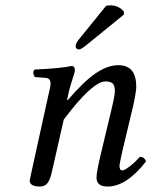

<svg xmlns="http://www.w3.org/2000/svg" viewBox="-20 -680 560 710"><path d="M89.8 -12.2Q89.8 -14.6 97.2 -47.9L155.8 -314Q167 -359.9 167 -371.1Q167 -390.6 148.9 -392.1L108.9 -395Q98.1 -411.6 107.9 -422.9Q201.2 -426.8 245.1 -436Q256.8 -436 256.8 -420.9Q256.8 -415 253.2 -403.8Q249.5 -392.6 242.4 -369.6Q235.4 -346.7 230 -319.8L228 -310.1H231Q288.6 -377.9 333 -408.4Q377.4 -439 418 -439Q483.9 -439 483.9 -358.9Q483.9 -340.3 471.2 -283.2L433.1 -124Q421.9 -74.2 421.9 -66.9Q421.9 -49.8 432.1 -49.8Q439.9 -49.8 459.2 -64.2Q478.5 -78.6 497.1 -100.1Q514.2 -100.1 520 -83Q447.8 9.8 377.9 9.8Q336.9 9.8 336.9 -22.9Q336.9 -44.9 354 -115.2L392.1 -274.9Q404.8 -326.7 404.8 -342.8Q404.8 -364.3 396.2 -371.6Q387.7 -378.9 370.1 -378.9Q321.8 -378.9 215.8 -237.8L171.9 -44.9Q166 -16.6 156 -3.4Q146 9.8 128.9 9.8Q89.8 9.8 89.8 -12.2ZM372.1 -658.2Q377.9 -660.2 387.2 -660.2Q419.4 -660.2 438 -637.2V-626L304.2 -517.1Q280.3 -497.1 272 -497.1Q267.1 -497.1 263.4 -500.2Q259.8 -503.4 259.8 -507.8Q259.8 -519.5 270 -532.2Z"/></svg>

Font: Common Serif
Style: Italic
Weight: 400
Italic angle: -12°
Designer: Philipp H. Poll, Khaled Hosny
Foundry: Stefan Peev, Context Ltd.
Version: Version 1.026